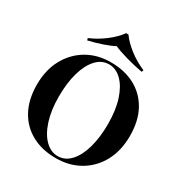

<svg xmlns="http://www.w3.org/2000/svg" viewBox="-213 -1102 1218 1277"><g transform="rotate(30 396.5 -463.0)"><path d="M397 -722Q503 -722 582.5 -679Q662 -636 706 -555.5Q750 -475 750 -360Q750 -248 705 -164Q660 -80 579.5 -33Q499 14 396 14Q290 14 210.5 -29Q131 -72 87 -153Q43 -234 43 -348Q43 -460 88.5 -544Q134 -628 213.5 -675Q293 -722 397 -722ZM393 -704Q337 -704 295.5 -659Q254 -614 231.5 -535Q209 -456 209 -352Q209 -246 234.5 -167.5Q260 -89 303.5 -46.5Q347 -4 400 -4Q456 -4 497.5 -49Q539 -94 561.5 -173.5Q584 -253 584 -356Q584 -463 558.5 -541Q533 -619 489.5 -661.5Q446 -704 393 -704ZM404 -940Q434 -897 488.5 -854.5Q543 -812 609 -784L604 -769Q539 -781 475.5 -799Q412 -817 375 -834Q344 -817 291.5 -799Q239 -781 186 -769L181 -784Q246 -812 300.5 -854Q355 -896 386 -940Z"/></g></svg>

Font: Playfair Display
Style: Bold
Weight: 700
Designer: Claus Eggers Sørensen
Foundry: Claus Eggers Sørensen
Version: Version 1.203